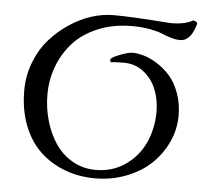

<svg xmlns="http://www.w3.org/2000/svg" viewBox="-50 -728 855 788"><g transform="rotate(5 377.5 -334.5)"><path d="M48.8 -328.1Q48.8 -390.1 70.6 -445.6Q92.3 -501 127.7 -540.8Q163.1 -580.6 207.3 -609.9Q251.5 -639.2 297.6 -653.6Q343.8 -668 386.2 -668Q426.8 -668 483.2 -665Q539.6 -662.1 580.3 -658.9Q621.1 -655.8 624 -655.8Q682.1 -655.8 714.8 -674.8Q729 -671.9 731.9 -665Q731.9 -661.1 728.3 -650.1Q724.6 -639.2 717.5 -625Q710.4 -610.8 697.5 -600.3Q684.6 -589.8 668.9 -589.8Q649.4 -589.8 628.9 -596.2Q608.4 -602.5 591.3 -609.9Q574.2 -617.2 541.3 -623.5Q508.3 -629.9 466.8 -629.9Q390.1 -629.9 327.9 -604.2Q265.6 -578.6 226.3 -535.4Q187 -492.2 166 -436.8Q145 -381.3 145 -319.8Q145 -264.6 159.7 -213.4Q174.3 -162.1 201.7 -120.6Q229 -79.1 272.5 -54Q315.9 -28.8 369.1 -28.8Q438.5 -28.8 491.5 -65.9Q544.4 -103 570.8 -161.4Q597.2 -219.7 597.2 -288.1Q597.2 -337.4 580.3 -379.6Q563.5 -421.9 528.3 -449.5Q493.2 -477.1 446.8 -477.1Q403.8 -477.1 395 -474.1Q389.2 -476.1 389.2 -483.9Q389.2 -493.2 425.5 -507.1Q461.9 -521 478 -521Q499.5 -521 525.6 -513.4Q551.8 -505.9 581.1 -487.3Q610.4 -468.8 634 -442.1Q657.7 -415.5 673.3 -373Q689 -330.6 689 -279.8Q689 -224.6 665.5 -172.9Q642.1 -121.1 601.1 -81.5Q560.1 -42 499.3 -18.1Q438.5 5.9 369.1 5.9Q302.7 5.9 244.9 -15.9Q187 -37.6 143.1 -78.6Q99.1 -119.6 74 -183.8Q48.8 -248 48.8 -328.1Z"/></g></svg>

Font: Crimson
Style: Roman
Weight: 400
Version: Version 0.8